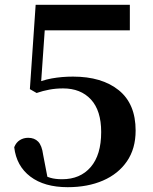

<svg xmlns="http://www.w3.org/2000/svg" viewBox="-20 -761 634 797"><path d="M261 16Q164 16 106 -28Q48 -72 39 -150Q47 -170 62.5 -179.5Q78 -189 97 -189Q123 -189 138.5 -173Q154 -157 159 -119L179 -15L145 -42Q169 -29 189 -23Q209 -17 238 -17Q313 -17 356.5 -67.5Q400 -118 400 -213Q400 -302 357.5 -348Q315 -394 242 -394Q212 -394 185 -389Q158 -384 132 -375L104 -391L128 -741H519V-635H147L171 -711L149 -396L111 -408Q153 -428 195 -435.5Q237 -443 283 -443Q403 -443 473 -386.5Q543 -330 543 -219Q543 -144 507 -91.5Q471 -39 407.5 -11.5Q344 16 261 16Z"/></svg>

Font: Noto Serif JP ExtraLight
Style: Bold
Weight: 700
Version: Version 2.003-H1;hotconv 1.1.1;makeotfexe 2.6.0